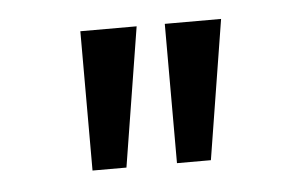

<svg xmlns="http://www.w3.org/2000/svg" viewBox="-29 -736 394 265"><g transform="rotate(-5 167.5 -603.5)"><path d="M90 -507ZM207 -700H285L254 -507H207ZM90 -700H168L137 -507H90Z"/></g></svg>

Font: PT Sans
Style: Regular
Weight: 400
Version: Version 2.003W OFL; ttfautohint (v1.6)